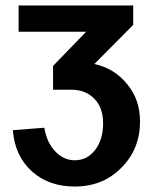

<svg xmlns="http://www.w3.org/2000/svg" viewBox="-20 -504 585 702"><path d="M424 109Q357 178 253 178Q159 178 97 123Q34 66 27 -28L142 -37Q151 17 182 49.5Q213 82 253 82Q299 82 328 44Q357 6 357 -53Q357 -110 325 -143Q293 -176 240 -176H174V-263L295 -388H48V-484H467V-413L325 -270Q399 -254 446 -195Q492 -139 492 -60Q492 41 424 109Z"/></svg>

Font: Play
Style: Bold
Weight: 700
Designer: Jonas Hecksher (Cyrillic expansion: Cyreal)
Foundry: Jonas Hecksher, Playtype, e-types AS
Version: Version 2.101; ttfautohint (v1.5.65-e2d9)